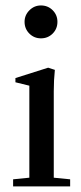

<svg xmlns="http://www.w3.org/2000/svg" viewBox="-20 -667 291 687"><path d="M126.5 -529.8Q102.1 -529.8 85 -546.9Q67.9 -564 67.9 -588.9Q67.9 -612.8 85.2 -630.1Q102.5 -647.5 126.5 -647.5Q151.4 -647.5 168.5 -630.4Q185.5 -613.3 185.5 -588.9Q185.5 -564 168.5 -546.9Q151.4 -529.8 126.5 -529.8ZM26.9 0V-25.4L85 -31.2V-360.4L35.2 -372.6V-387.7L152.3 -424.8L176.3 -417Q172.4 -380.4 172.4 -340.3V-31.2L231 -25.4V0Z"/></svg>

Font: Elstob 18pt Medium
Style: Regular
Weight: 500
Designer: Peter S. Baker
Version: Version 1.015